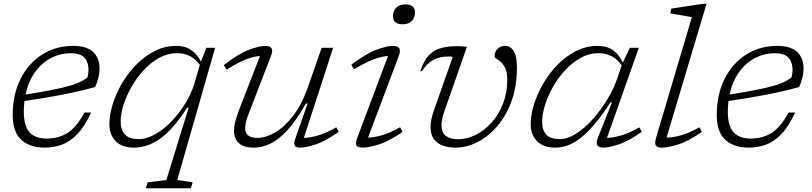

<svg xmlns="http://www.w3.org/2000/svg" viewBox="-20 -762 4248 1004"><path d="M456.5 -173.5Q422.5 -100.5 384.5 -60.8Q346.5 -21 303.8 -5.5Q261 10 213.5 10Q135.5 10 91 -31.2Q46.5 -72.5 46.5 -161.5Q46.5 -267.5 87.2 -349Q128 -430.5 199.5 -476.2Q271 -522 363 -522Q433.5 -522 467 -490.2Q500.5 -458.5 500.5 -404Q500.5 -358.5 477.5 -307Q397.5 -284.5 307.8 -267.2Q218 -250 108 -233.5Q104.5 -206.5 104.5 -178Q104.5 -104 134 -70.8Q163.5 -37.5 224 -37.5Q285.5 -37.5 332.2 -66.2Q379 -95 422 -173.5ZM350.5 -483.5Q294 -483.5 245.5 -457.8Q197 -432 162.5 -383.8Q128 -335.5 113.5 -267.5Q222.5 -285 286.2 -299Q350 -313 384 -326.8Q418 -340.5 437.5 -357.5Q450.5 -409 431.8 -446.2Q413 -483.5 350.5 -483.5Z M850 179.5 966.5 -199H959Q904 -114 855.8 -68.8Q807.5 -23.5 764.2 -6.8Q721 10 681.5 10Q617.5 10 584.8 -23.8Q552 -57.5 552 -113Q552 -160 568.8 -215.2Q585.5 -270.5 617 -324.8Q648.5 -379 692 -423.5Q735.5 -468 788.5 -495Q841.5 -522 901.5 -522Q949 -522 980.5 -500Q1012 -478 1030.5 -440L1059 -512H1105L907 179L987.5 191.5L978 222.5H742.5L752 191.5ZM611 -127Q611 -34.5 703.5 -34.5Q746.5 -34.5 791.8 -60.2Q837 -86 877.8 -128.5Q918.5 -171 949.5 -222Q980.5 -273 996 -323.5L1025 -422.5Q1002.5 -454.5 972.2 -469.2Q942 -484 905 -484Q857 -484 813.2 -460Q769.5 -436 732.8 -396.5Q696 -357 668.8 -309.5Q641.5 -262 626.2 -214.2Q611 -166.5 611 -127Z M1523 -33 1588.5 -221H1580Q1529 -131.5 1482.8 -81.2Q1436.5 -31 1393.5 -10.5Q1350.5 10 1309.5 10Q1254 10 1228.8 -13.8Q1203.5 -37.5 1203.5 -77.5Q1203.5 -98.5 1210 -125.8Q1216.5 -153 1232 -192.5L1339.5 -469Q1308 -467.5 1265.5 -451.2Q1223 -435 1165 -397.5L1150.5 -421.5Q1229 -482.5 1283 -502.2Q1337 -522 1366.5 -522Q1392.5 -522 1400.2 -509.2Q1408 -496.5 1396 -466.5L1280.5 -168Q1262 -120.5 1262 -92Q1262 -41 1325.5 -41Q1370 -41 1419.2 -69.8Q1468.5 -98.5 1513.2 -156.8Q1558 -215 1589 -303L1662 -512H1722L1569 -41Q1600 -41.5 1641.5 -53.2Q1683 -65 1738.5 -96L1751.5 -72.5Q1678 -21.5 1627.5 -5.8Q1577 10 1551 10Q1528.5 10 1521.8 0Q1515 -10 1523 -33Z M2035 -678Q2035 -705.5 2052 -722.2Q2069 -739 2100 -739Q2150 -739 2150 -696.5Q2150 -669 2133 -652Q2116 -635 2085 -635Q2035 -635 2035 -678ZM1849.5 -45 2009 -469Q1977.5 -467.5 1934.8 -452Q1892 -436.5 1831.5 -399.5L1817 -423.5Q1896.5 -483.5 1950.8 -502.8Q2005 -522 2033 -522Q2060.5 -522 2068 -509.5Q2075.5 -497 2064.5 -467L1904.5 -42.5Q1935.5 -43 1976.5 -54.5Q2017.5 -66 2072 -96.5L2085 -72Q2011 -21.5 1958.5 -5.8Q1906 10 1877 10Q1851.5 10 1844.2 -1.2Q1837 -12.5 1849.5 -45Z M2683 -407.5Q2683 -308 2654 -230.5Q2625 -153 2577.8 -99.2Q2530.5 -45.5 2474.5 -17.8Q2418.5 10 2363.5 10Q2301.5 10 2266.5 -16.5Q2231.5 -43 2231.5 -97.5Q2231.5 -135 2248.5 -183.5L2347.5 -464.5Q2342.5 -466 2336 -466.2Q2329.5 -466.5 2323.5 -466.5Q2232.5 -466.5 2187 -390L2178 -390.5Q2195 -443.5 2221.5 -471.5Q2248 -499.5 2284.5 -510Q2321 -520.5 2369 -520.5Q2397 -520.5 2421.5 -517L2303 -178Q2288.5 -137 2288.5 -107Q2288.5 -68.5 2311.5 -51.2Q2334.5 -34 2374.5 -34Q2422 -34 2468 -57Q2514 -80 2551.2 -121.8Q2588.5 -163.5 2610.5 -220.2Q2632.5 -277 2632.5 -344.5Q2632.5 -383 2622.5 -404.5Q2612.5 -426 2599.5 -437.2Q2586.5 -448.5 2576.5 -454.5Q2566.5 -460.5 2566.5 -467.5Q2566.5 -492 2582.2 -507Q2598 -522 2621 -522Q2649 -522 2666 -495.5Q2683 -469 2683 -407.5Z M3106.5 -42 3180 -226.5H3172.5Q3111.5 -133.5 3061.5 -82Q3011.5 -30.5 2968.8 -10.2Q2926 10 2885.5 10Q2821.5 10 2788.2 -23.8Q2755 -57.5 2755 -113Q2755 -160 2772 -215.2Q2789 -270.5 2820.5 -324.8Q2852 -379 2895.5 -423.5Q2939 -468 2992.2 -495Q3045.5 -522 3105.5 -522Q3154.5 -522 3186.5 -498.5Q3218.5 -475 3237 -434.5L3273.5 -512H3320.5L3154 -41Q3184.5 -41.5 3226.2 -53.2Q3268 -65 3323.5 -96L3336 -72.5Q3263 -21.5 3212.2 -5.8Q3161.5 10 3136 10Q3085.5 10 3106.5 -42ZM2815 -124.5Q2815 -34.5 2906 -34.5Q2947.5 -34.5 2992.2 -62.8Q3037 -91 3079 -138Q3121 -185 3155.2 -241.5Q3189.5 -298 3209 -355L3231 -419.5Q3208.5 -453 3177.5 -468.5Q3146.5 -484 3108.5 -484Q3061 -484 3017.2 -460Q2973.5 -436 2936.5 -396.2Q2899.5 -356.5 2872.2 -308.8Q2845 -261 2830 -212.8Q2815 -164.5 2815 -124.5Z M3598 -672.5Q3589 -674 3567.5 -677.8Q3546 -681.5 3522.5 -685.5Q3499 -689.5 3485 -692L3490.5 -717L3656 -742H3674.5L3465.5 -42.5Q3497 -42.5 3539 -53.8Q3581 -65 3637.5 -96.5L3650.5 -72Q3576.5 -21.5 3524 -5.8Q3471.5 10 3442.5 10Q3416 10 3409 -1.8Q3402 -13.5 3412.5 -47.5Z M4138 -173.5Q4104 -100.5 4066 -60.8Q4028 -21 3985.2 -5.5Q3942.5 10 3895 10Q3817 10 3772.5 -31.2Q3728 -72.5 3728 -161.5Q3728 -267.5 3768.8 -349Q3809.5 -430.5 3881 -476.2Q3952.5 -522 4044.5 -522Q4115 -522 4148.5 -490.2Q4182 -458.5 4182 -404Q4182 -358.5 4159 -307Q4079 -284.5 3989.2 -267.2Q3899.5 -250 3789.5 -233.5Q3786 -206.5 3786 -178Q3786 -104 3815.5 -70.8Q3845 -37.5 3905.5 -37.5Q3967 -37.5 4013.8 -66.2Q4060.5 -95 4103.5 -173.5ZM4032 -483.5Q3975.5 -483.5 3927 -457.8Q3878.5 -432 3844 -383.8Q3809.5 -335.5 3795 -267.5Q3904 -285 3967.8 -299Q4031.5 -313 4065.5 -326.8Q4099.5 -340.5 4119 -357.5Q4132 -409 4113.2 -446.2Q4094.5 -483.5 4032 -483.5Z"/></svg>

Font: Newsreader 6pt Light
Style: Italic
Weight: 300
Italic angle: -17°
Designer: Hugues Gentile
Foundry: Production Type
Version: Version 1.003; ttfautohint (v1.8.3)